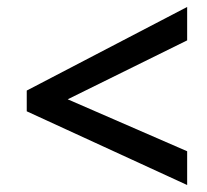

<svg xmlns="http://www.w3.org/2000/svg" viewBox="-20 -635 591 547"><path d="M513.2 -107.9 56.2 -317.9V-377L513.2 -615.2V-520L172.9 -352.1L513.2 -204.1Z"/></svg>

Font: Open Sans Semibold
Style: Italic
Weight: 600
Italic angle: -12°
Foundry: Ascender Corporation
Version: Version 1.10